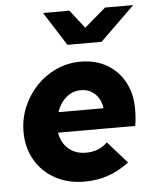

<svg xmlns="http://www.w3.org/2000/svg" viewBox="-54 -801 691 857"><g transform="rotate(-5 291.5 -372.0)"><path d="M290 11Q217 11 160 -20Q103 -51 70.5 -106.5Q38 -162 38 -233Q38 -292 60 -344.5Q82 -397 120.5 -437.5Q159 -478 210 -501Q261 -524 318 -524Q385 -524 435.5 -495Q486 -466 514.5 -414Q543 -362 543 -293Q543 -249 537 -217H191Q196 -187 211.5 -164.5Q227 -142 251.5 -129.5Q276 -117 307 -117Q368 -117 404 -155L491 -57Q442 -21 394 -5Q346 11 290 11ZM201 -308H403Q399 -336 386.5 -355.5Q374 -375 354.5 -386Q335 -397 309 -397Q272 -397 243.5 -373Q215 -349 201 -308ZM267 -604 171 -755H289L353 -673L449 -755H575L420 -604Z"/></g></svg>

Font: Red Hat Text VF
Style: Italic
Weight: 400
Italic angle: -12°
Designer: Pentagram, MCKL
Foundry: Pentagram, MCKL
Version: Version 1.023